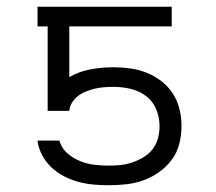

<svg xmlns="http://www.w3.org/2000/svg" viewBox="-20 -540 640 568"><path d="M302 8Q279 8 256.5 6Q234 4 212 -2Q190 -8 169.5 -18.5Q149 -29 132.5 -44.5Q116 -60 105 -80.5Q94 -101 91 -123V-124H156L157 -120Q164 -99 181 -85Q198 -71 218 -63Q238 -55 259.5 -52.5Q281 -50 302 -50Q320 -50 338 -52Q356 -54 373 -60Q390 -66 405.5 -75.5Q421 -85 432 -99.5Q443 -114 447.5 -131.5Q452 -149 452 -167Q452 -193 442 -217Q432 -241 412 -256Q392 -271 367 -277Q342 -283 316 -283Q303 -283 289 -282Q275 -281 262 -278Q249 -275 236 -270Q223 -265 212 -257Q201 -249 193.5 -237Q186 -225 185 -212H121V-462H91V-520H488V-462H185V-312Q215 -329 248.5 -335Q282 -341 316 -341Q341 -341 366 -337.5Q391 -334 414.5 -324.5Q438 -315 458 -299.5Q478 -284 491.5 -263Q505 -242 511 -217Q517 -192 517 -167Q517 -141 510.5 -115Q504 -89 488.5 -68Q473 -47 451.5 -31.5Q430 -16 405.5 -7Q381 2 354.5 5Q328 8 302 8Z"/></svg>

Font: Iosevka Aile Custom Light
Style: Regular
Weight: 300
Designer: Belleve Invis
Foundry: Belleve Invis
Version: Version 17.0.2; ttfautohint (v1.8.3)